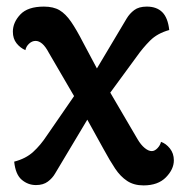

<svg xmlns="http://www.w3.org/2000/svg" viewBox="-20 -547 554 582"><path d="M415 15Q386 15 365.5 1.5Q345 -12 329 -36Q313 -60 294 -95L216 -236L128 -387Q118 -406 108 -414.5Q98 -423 88 -423Q77 -423 68 -414.5Q59 -406 57 -395Q41 -402 30 -416Q19 -430 19 -451Q19 -479 41.5 -503Q64 -527 113 -527Q142 -527 160.5 -516Q179 -505 195.5 -481Q212 -457 232 -418L298 -294L397 -125Q407 -108 418.5 -98.5Q430 -89 440 -89Q449 -89 457.5 -98Q466 -107 468 -117Q483 -112 495 -97Q507 -82 507 -61Q507 -34 483 -9.5Q459 15 415 15ZM89 14Q65 14 46 -2Q27 -18 23 -57Q58 -66 80.5 -86.5Q103 -107 122 -136L222 -281L266 -220L147 -21Q139 -7 125 3.5Q111 14 89 14ZM298 -244 252 -303 364 -491Q373 -506 387 -516.5Q401 -527 425 -527Q455 -527 472 -510Q489 -493 493 -456Q457 -446 435 -424Q413 -402 394 -375Z"/></svg>

Font: Arima Thin SemiBold
Style: Regular
Weight: 600
Version: Version 1.100